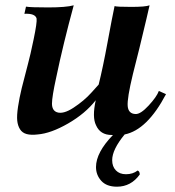

<svg xmlns="http://www.w3.org/2000/svg" viewBox="-20 -494 660 724"><path d="M606 -139Q535 -4 450 13Q403 70 403 110Q403 134 417 148.5Q431 163 455 163Q481 163 499 149Q507 152 507 164Q474 210 421 210Q382 210 362 188Q342 166 342 136Q342 81 406 15H401Q358 15 342 -22Q327 -52 341 -116Q302 -66 237 -28.5Q172 9 122 13Q97 16 80.5 11.5Q64 7 55.5 -6.5Q47 -20 45 -39Q43 -58 48 -91.5Q53 -125 62 -162Q71 -199 86 -255Q94 -284 107 -346.5Q120 -409 118 -424Q113 -444 72 -442L78 -469Q94 -466 161.5 -466Q229 -466 258 -474Q218 -327 192 -202Q176 -129 176 -103.5Q176 -78 194 -71Q218 -62 257.5 -88Q297 -114 324 -144L352 -175Q368 -239 385.5 -334Q403 -429 412 -471Q420 -468 474.5 -468Q529 -468 544 -474Q543 -470 532 -422Q521 -374 505.5 -311.5Q490 -249 481 -214Q459 -123 461.5 -94Q464 -65 491 -64Q510 -63 540.5 -96Q571 -129 579 -151Z"/></svg>

Font: GFS Artemisia
Style: Bold Italic
Weight: 700
Italic angle: -12°
Designer: Designed by Takis Katsoulidis and George D. Matthiopoulos.
Foundry: Designed by Takis Katsoulidis and George D. Matthiopoulos.
Version: Version 1.0